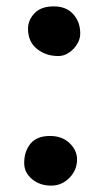

<svg xmlns="http://www.w3.org/2000/svg" viewBox="-20 -568 331 603"><path d="M163 -392Q124 -392 96 -414.5Q68 -437 68 -478Q68 -505 88.5 -526.5Q109 -548 149 -548Q188 -548 210 -523.5Q232 -499 232 -463Q232 -445 222 -429Q212 -413 196.5 -402.5Q181 -392 163 -392ZM141 15Q105 15 80.5 -5.5Q56 -26 56 -56Q56 -93 76 -117Q96 -141 137 -141Q175 -141 198.5 -118.5Q222 -96 222 -67Q222 -34 198 -9.5Q174 15 141 15Z"/></svg>

Font: Playpen Sans SemiBold
Style: Regular
Weight: 600
Designer: Laura Meseguer, Veronika Burian, José Scaglione
Foundry: TypeTogether
Version: Version 1.001